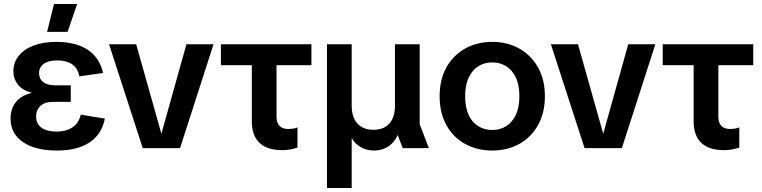

<svg xmlns="http://www.w3.org/2000/svg" viewBox="-20 -743 3823 963"><path d="M265 12Q157 12 95 -30.5Q33 -73 33 -149Q33 -196 59 -230Q85 -264 139 -277V-278Q92 -290 69.5 -319Q47 -348 47 -385Q47 -429 73.5 -462.5Q100 -496 148.5 -514.5Q197 -533 262 -533Q361 -533 420.5 -493Q480 -453 497 -377L378 -360Q370 -402 341 -421Q312 -440 267 -440Q223 -440 199.5 -423Q176 -406 176 -376Q176 -347 197 -331Q218 -315 257 -315H335V-232H246Q204 -232 182.5 -211.5Q161 -191 161 -160Q161 -122 188 -102.5Q215 -83 264 -83Q311 -83 343 -104Q375 -125 385 -168L506 -148Q490 -69 429 -28.5Q368 12 265 12ZM216 -583 251 -723H367L319 -583Z M696 0 527 -521H663L789 -74H790L915 -521H1051L883 0Z M1394 10Q1320 10 1281.5 -26.5Q1243 -63 1243 -135V-458H1367V-158Q1367 -127 1382 -111.5Q1397 -96 1426 -96Q1436 -96 1447.5 -97.5Q1459 -99 1472 -104V-3Q1452 4 1433.5 7Q1415 10 1394 10ZM1088 -416V-521H1542V-416Z M1620 200V-521H1744V-214Q1744 -154 1773 -123Q1802 -92 1853 -92Q1904 -92 1932.5 -123Q1961 -154 1961 -214V-521H2085V-120L2131 0H2000L1975 -65H1974Q1958 -28 1927 -8Q1896 12 1856 12Q1819 12 1789.5 -5Q1760 -22 1745 -49H1744V200Z M2449 12Q2373 12 2313 -21Q2253 -54 2219 -115.5Q2185 -177 2185 -260Q2185 -344 2219 -405Q2253 -466 2313 -499.5Q2373 -533 2449 -533Q2525 -533 2584.5 -499.5Q2644 -466 2678.5 -405Q2713 -344 2713 -260Q2713 -177 2678.5 -115.5Q2644 -54 2584.5 -21Q2525 12 2449 12ZM2449 -91Q2488 -91 2518.5 -110Q2549 -129 2567 -166.5Q2585 -204 2585 -260Q2585 -317 2567 -354.5Q2549 -392 2518.5 -411Q2488 -430 2449 -430Q2410 -430 2379.5 -411Q2349 -392 2331 -354.5Q2313 -317 2313 -260Q2313 -204 2330.5 -166.5Q2348 -129 2379 -110Q2410 -91 2449 -91Z M2912 0 2743 -521H2879L3005 -74H3006L3131 -521H3267L3099 0Z M3610 10Q3536 10 3497.5 -26.5Q3459 -63 3459 -135V-458H3583V-158Q3583 -127 3598 -111.5Q3613 -96 3642 -96Q3652 -96 3663.5 -97.5Q3675 -99 3688 -104V-3Q3668 4 3649.5 7Q3631 10 3610 10ZM3304 -416V-521H3758V-416Z"/></svg>

Font: TikTok Sans 24pt SemiBold
Style: Regular
Weight: 600
Version: Version 4.000